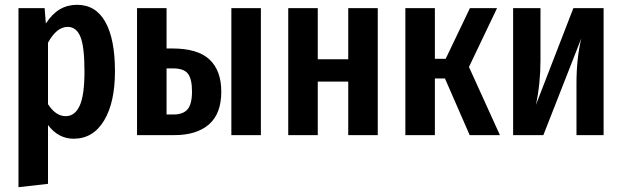

<svg xmlns="http://www.w3.org/2000/svg" viewBox="-20 -563 2593 800"><path d="M459 -266Q459 -136 413.5 -60.5Q368 15 287 15Q223 15 180 -42V203L57 217V-529H166L171 -465Q197 -505 229 -524Q261 -543 301 -543Q379 -543 419 -471.5Q459 -400 459 -266ZM332 -265Q332 -369 315 -410Q298 -451 262 -451Q216 -451 180 -385V-129Q212 -79 254 -79Q292 -79 312 -122.5Q332 -166 332 -265Z M902 -181Q902 -89 850.5 -44.5Q799 0 707 0H551V-529H674V-361H698Q804 -361 853 -315Q902 -269 902 -181ZM944 -529H1067V0H944ZM780 -182Q780 -234 763 -256Q746 -278 701 -278H674V-86H703Q743 -86 761.5 -107.5Q780 -129 780 -182Z M1431 0V-223H1304V0H1181V-529H1304V-316H1431V-529H1554V0Z M2051 -529 1934 -284 2063 0H1937L1834 -236H1792V0H1669V-529H1792V-318H1837L1938 -529Z M2495 0H2382V-216Q2382 -319 2402 -403L2244 0H2118V-529H2232V-312Q2232 -215 2213 -126L2369 -529H2495Z"/></svg>

Font: Fira Sans Extra Condensed Medium
Style: Regular
Weight: 500
Width: 1
Designer: Carrois Corporate & Edenspiekermann AG
Foundry: Carrois Corporate GbR & Edenspiekermann AG
Version: Version 4.203